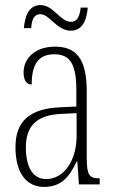

<svg xmlns="http://www.w3.org/2000/svg" viewBox="-20 -727 451 757"><path d="M259 -606C309 -606 322 -654 326 -697H298C295 -667 287 -641 259 -641C218 -641 191 -707 140 -707C90 -707 78 -657 74 -616H103C105 -646 112 -671 139 -671C176 -671 204 -606 259 -606ZM154 10C224 10 255 -33 282 -90H285L291 0H373V-24H371C333 -24 322 -35 322 -105V-367C322 -496 280 -543 197 -543C120 -543 73 -499 73 -441C73 -411 84 -394 105 -394C105 -476 133 -513 195 -513C258 -513 281 -471 281 -371V-307L218 -304C99 -299 41 -251 41 -147C41 -41 87 10 154 10ZM162 -21C107 -21 82 -72 82 -146C82 -227 121 -274 223 -278L282 -281V-191C282 -95 233 -21 162 -21Z"/></svg>

Font: Noto Serif Lao ExtraCondensed ExtraLight
Style: Regular
Weight: 200
Width: 2
Designer: Monotype Design Team
Foundry: Monotype Imaging Inc.
Version: Version 2.003